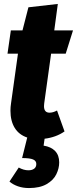

<svg xmlns="http://www.w3.org/2000/svg" viewBox="-20 -687 390 973"><path d="M204 -163Q203 -158 203 -149Q203 -116 231 -116Q249 -116 269 -127L307 -21Q264 9 206 16L201 51Q239 57 259.5 78.5Q280 100 280 136Q280 166 265.5 196Q251 226 216.5 246Q182 266 127 266Q96 266 70.5 257Q45 248 28 233L75 162Q100 176 124 176Q142 176 153 168Q164 160 164 144Q164 128 147.5 121Q131 114 92 114L118 10Q76 -4 54.5 -39Q33 -74 33 -126Q33 -145 36 -164L71 -415H18L35 -533H94L124 -650L273 -667L255 -533H350L313 -415H239Z"/></svg>

Font: Fira Sans Extra Condensed ExtraBold
Style: Italic
Weight: 800
Width: 3
Italic angle: -8°
Designer: Carrois Corporate & Edenspiekermann AG
Foundry: Carrois Corporate GbR & Edenspiekermann AG
Version: Version 4.203